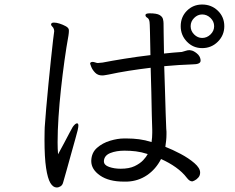

<svg xmlns="http://www.w3.org/2000/svg" viewBox="-20 -811 1040 850"><path d="M973 -695Q973 -655 944.5 -626.5Q916 -598 875 -598Q835 -598 807.5 -626.5Q780 -655 780 -695Q780 -736 807.5 -763.5Q835 -791 875 -791Q916 -791 944.5 -763.5Q973 -736 973 -695ZM528 -7Q462 -7 423 -34Q384 -61 384 -98V-99Q385 -135 409.5 -156.5Q434 -178 467.5 -188Q501 -198 529 -198H541Q569 -198 596 -194.5Q623 -191 651 -182Q654 -203 654 -223V-236Q653 -259 652 -303.5Q651 -348 650 -402.5Q649 -457 647 -511Q597 -505 549.5 -497.5Q502 -490 461 -481Q454 -480 446.5 -478.5Q439 -477 432 -477Q413 -477 401 -489.5Q389 -502 384 -515Q379 -528 379 -529Q379 -534 384 -536Q386 -537 389 -537Q395 -537 402 -534.5Q409 -532 413 -532Q415 -532 423 -533Q431 -534 434 -534Q475 -542 531 -551Q587 -560 646 -567Q645 -626 644 -668Q643 -710 642 -714Q640 -728 632 -732.5Q624 -737 624 -744V-745Q625 -752 643 -752Q674 -752 686.5 -744.5Q699 -737 701.5 -726.5Q704 -716 704 -708Q704 -701 704.5 -664Q705 -627 706 -574Q727 -576 746.5 -578Q766 -580 785 -581Q794 -583 802 -586Q810 -589 819 -589Q821 -589 822.5 -588.5Q824 -588 825 -588Q836 -587 851 -575Q866 -563 868 -546V-542Q868 -526 832 -526Q802 -525 770.5 -523Q739 -521 707 -518Q709 -464 710.5 -408Q712 -352 713.5 -307.5Q715 -263 716 -241Q717 -235 717 -228.5Q717 -222 717 -216Q717 -202 715.5 -188.5Q714 -175 712 -161Q743 -149 779 -130Q815 -111 840.5 -89Q866 -67 866 -47Q866 -34 858 -25Q850 -16 841.5 -12Q833 -8 831 -8Q819 -8 807 -24Q788 -49 758.5 -70Q729 -91 693 -107Q670 -62 631 -35.5Q592 -9 543 -7ZM928 -695Q928 -716 912 -731.5Q896 -747 875 -747Q855 -747 839.5 -731.5Q824 -716 824 -695Q824 -674 839.5 -658.5Q855 -643 875 -643Q896 -643 912 -658.5Q928 -674 928 -695ZM237 -128Q250 -151 263.5 -177Q277 -203 288 -223.5Q299 -244 302 -249Q307 -256 312 -260.5Q317 -265 321 -265Q327 -265 327 -255Q327 -249 324 -235Q322 -226 313.5 -196Q305 -166 294.5 -128Q284 -90 274.5 -56Q265 -22 260 -5Q257 8 248.5 13.5Q240 19 231 19Q215 19 203 -1Q191 -21 184 -67.5Q177 -114 177 -193Q177 -216 177.5 -231.5Q178 -247 178 -248Q180 -280 184.5 -331Q189 -382 194.5 -439Q200 -496 205.5 -547.5Q211 -599 215 -634Q219 -669 220 -673Q220 -680 216 -688Q214 -691 210 -695Q206 -699 206 -703Q206 -704 206.5 -704.5Q207 -705 207 -706Q209 -711 219 -711Q230 -711 244 -706.5Q258 -702 270 -695.5Q282 -689 284 -682Q285 -680 285 -674Q285 -670 284.5 -665Q284 -660 283 -653Q274 -604 265.5 -543Q257 -482 250 -417.5Q243 -353 239 -292Q235 -231 235 -181Q235 -167 235.5 -153.5Q236 -140 237 -128ZM440 -97Q440 -80 463 -72Q486 -64 514 -64Q552 -64 576 -75.5Q600 -87 614 -102Q628 -117 634 -129Q606 -138 581.5 -141Q557 -144 531 -144Q495 -144 468.5 -133.5Q442 -123 440 -99Z"/></svg>

Font: Moon Stars Kai T HW
Style: Regular
Weight: 400
Designer: GuiWonder
Version: Version 1.101